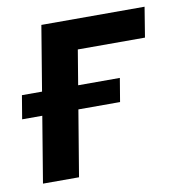

<svg xmlns="http://www.w3.org/2000/svg" viewBox="-78 -600 615 661"><g transform="rotate(-10 229.0 -269.5)"><path d="M470.2 -539.1 453.1 -434.1H218.3L146 0H20L109.4 -539.1ZM-12.2 -230.5 1.5 -312.5H343.8L330.1 -230.5Z"/></g></svg>

Font: Inter 18pt SemiBold
Style: Italic
Weight: 600
Italic angle: -9.3988°
Designer: Rasmus Andersson
Foundry: rsms
Version: Version 4.001;git-66647c0bb